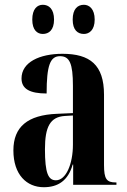

<svg xmlns="http://www.w3.org/2000/svg" viewBox="-20 -773 533 803"><path d="M331 -631C353 -631 376 -647 376 -691C376 -736 353 -753 331 -753C305 -753 284 -736 284 -691C284 -647 305 -631 331 -631ZM159 -631C184 -631 206 -647 206 -691C206 -736 184 -753 159 -753C136 -753 115 -736 115 -691C115 -647 136 -631 159 -631ZM163 10C222 10 265 -17 284 -85H286V0H467V-10H464C426 -10 415 -24 415 -83V-377C415 -502 356 -548 241 -548C146 -548 70 -513 70 -445C70 -401 105 -382 175 -382C175 -500 190 -538 231 -538C271 -538 285 -508 285 -414V-300L218 -297C96 -292 36 -243 36 -144C36 -42 92 10 163 10ZM214 -19C182 -19 168 -48 168 -149C168 -243 190 -284 251 -288L285 -290V-168C285 -87 256 -19 214 -19Z"/></svg>

Font: Noto Serif Display ExtraCondensed
Style: Bold
Weight: 700
Width: 2
Designer: Monotype Design Team
Foundry: Monotype Imaging Inc.
Version: Version 2.009